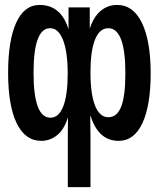

<svg xmlns="http://www.w3.org/2000/svg" viewBox="-20 -558 640 774"><path d="M587.4 -262.2Q587.4 -133.3 554.2 -61.8Q521 9.8 458 9.8Q376.5 9.8 344.7 -91.8H343.8L344.7 -5.9V196.3H253.4V-22L253.9 -69.3V-83.5H253.4Q237.8 -34.2 209.2 -12.2Q180.7 9.8 146.5 9.8Q81.5 9.8 47.1 -61.5Q12.7 -132.8 12.7 -264.6Q12.7 -395 45.4 -466.6Q78.1 -538.1 139.6 -538.1Q225.1 -538.1 255.4 -442.4H256.3V-528.3H341.8V-443.4H342.3Q356.4 -488.8 385 -513.4Q413.6 -538.1 452.1 -538.1Q517.1 -538.1 552.2 -465.6Q587.4 -393.1 587.4 -262.2ZM252.9 -261.2Q252.9 -347.7 234.4 -396Q215.8 -444.3 182.1 -444.3Q115.2 -444.3 115.2 -264.6Q115.2 -83.5 183.1 -83.5Q217.3 -83.5 235.1 -129.6Q252.9 -175.8 252.9 -261.2ZM485.4 -262.2Q485.4 -444.3 416.5 -444.3Q381.3 -444.3 363 -398.2Q344.7 -352.1 344.7 -266.6Q344.7 -178.2 363.3 -131.8Q381.8 -85.4 417 -85.4Q452.1 -85.4 468.8 -128.9Q485.4 -172.4 485.4 -262.2Z"/></svg>

Font: Liberation Mono
Style: Bold
Weight: 700
Monospace: yes
Designer: Steve Matteson
Foundry: Ascender Corporation
Version: Version 2.1.5